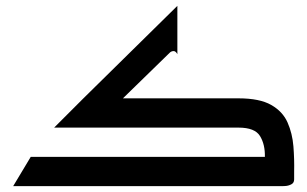

<svg xmlns="http://www.w3.org/2000/svg" viewBox="-20 -636 1050 656"><path d="M25 0 85 -100H885Q886 -142 868.5 -171Q851 -200 795 -200H165L265 -300L586 -616V-451Q580 -462 572.5 -461.5Q565 -461 560 -456L400 -300H795Q867 -300 906.5 -277.5Q946 -255 962.5 -217.5Q979 -180 982.5 -136Q986 -92 985 -49Q985 -42 985 -35.5Q985 -29 985 -23Q985 -11 975 -6Q965 -1 955 -0.5Q945 0 945 0Z"/></svg>

Font: Reem Kufi Ink
Style: Regular
Weight: 400
Designer: Khaled Hosny
Version: Version 1.7